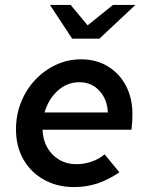

<svg xmlns="http://www.w3.org/2000/svg" viewBox="-20 -750 602 780"><path d="M281 10Q212 10 158.5 -20Q105 -50 75 -102.5Q45 -155 45 -224Q45 -283 65.5 -334.5Q86 -386 122.5 -425Q159 -464 207 -486.5Q255 -509 309 -509Q371 -509 418 -480.5Q465 -452 491.5 -402Q518 -352 518 -286Q518 -269 517 -253.5Q516 -238 514 -223H153Q154 -183 171.5 -151.5Q189 -120 220 -101.5Q251 -83 290 -83Q322 -83 352.5 -93.5Q383 -104 405 -123L465 -50Q419 -19 375 -4.5Q331 10 281 10ZM161 -293H418Q416 -346 384 -381Q352 -416 302 -416Q253 -416 215 -382Q177 -348 161 -293ZM273 -593 183 -730H267L336 -647L439 -730H530L384 -593Z"/></svg>

Font: Red Hat Text Medium
Style: Italic
Weight: 500
Italic angle: -12°
Designer: Pentagram, MCKL
Foundry: Pentagram, MCKL
Version: Version 1.023; ttfautohint (v1.8.3)